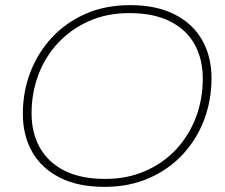

<svg xmlns="http://www.w3.org/2000/svg" viewBox="-20 -724 877 748"><path d="M387 4Q284 4 213 -32Q142 -68 105.5 -132Q69 -196 69 -281Q69 -366 98 -442Q127 -518 181.5 -577Q236 -636 313 -670Q390 -704 487 -704Q589 -704 660 -668Q731 -632 767.5 -568Q804 -504 804 -419Q804 -334 775.5 -258Q747 -182 692.5 -123Q638 -64 560.5 -30Q483 4 387 4ZM390 -27Q476 -27 546.5 -58Q617 -89 667 -143Q717 -197 743.5 -267.5Q770 -338 770 -418Q770 -494 738 -551.5Q706 -609 642 -641Q578 -673 484 -673Q397 -673 327 -642Q257 -611 206.5 -557Q156 -503 129.5 -432.5Q103 -362 103 -282Q103 -206 135.5 -148.5Q168 -91 231.5 -59Q295 -27 390 -27Z"/></svg>

Font: Montserrat ExtraLight
Style: Italic
Weight: 200
Italic angle: -11.3°
Designer: Julieta Ulanovsky
Foundry: Julieta Ulanovsky
Version: Version 9.000; ttfautohint (v1.8.4.7-5d5b)